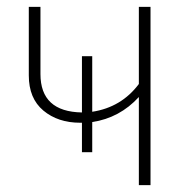

<svg xmlns="http://www.w3.org/2000/svg" viewBox="-20 -540 572 560"><path d="M385 -520H419V0H385V-257Q329 -196 249 -184V-96H219V-182H214Q149 -182 106.5 -217.5Q64 -253 64 -320V-520H98V-324Q98 -214 219 -212V-376H249V-214Q334 -227 385 -295Z"/></svg>

Font: Fira Sans UltraLight
Style: Regular
Weight: 200
Designer: Carrois Corporate & Edenspiekermann AG
Foundry: Carrois Corporate GbR & Edenspiekermann AG
Version: Version 4.106;PS 004.106;hotconv 1.0.70;makeotf.lib2.5.58329